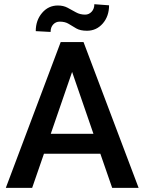

<svg xmlns="http://www.w3.org/2000/svg" viewBox="-20 -916 703 936"><path d="M526.9 0 469.2 -166.5H194.3L136.7 0H8.3L275.9 -710.9H387.2L655.8 0ZM227.5 -263.7H435.5L331.5 -565.4ZM439.9 -895.5 511.7 -890.1Q511.7 -836.9 481 -801.5Q450.2 -766.1 403.8 -766.1Q371.6 -766.1 352.1 -777.3Q332.5 -788.6 314.9 -799.6Q297.4 -810.5 271 -810.5Q252.4 -810.5 239.5 -796.9Q226.6 -783.2 226.6 -760.3L154.3 -764.2Q154.3 -816.9 185.1 -853Q215.8 -889.2 262.2 -889.2Q289.1 -889.2 309.6 -878.2Q330.1 -867.2 350.1 -856Q370.1 -844.7 395 -844.7Q413.6 -844.7 426.8 -858.9Q439.9 -873 439.9 -895.5Z"/></svg>

Font: Vazirmatn UI Medium
Style: Regular
Weight: 500
Designer: Saber Rastikerdar
Foundry: Saber Rastikerdar
Version: Version 33.003